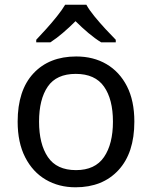

<svg xmlns="http://www.w3.org/2000/svg" viewBox="-20 -786 645 816"><path d="M551 -269Q551 -136 483.5 -63Q416 10 301 10Q230 10 174.5 -22.5Q119 -55 87 -117.5Q55 -180 55 -269Q55 -402 122 -474Q189 -546 304 -546Q377 -546 432.5 -513.5Q488 -481 519.5 -419.5Q551 -358 551 -269ZM146 -269Q146 -174 183.5 -118.5Q221 -63 303 -63Q384 -63 422 -118.5Q460 -174 460 -269Q460 -364 422 -418Q384 -472 302 -472Q220 -472 183 -418Q146 -364 146 -269ZM347 -766Q359 -744 381.5 -716.5Q404 -689 428.5 -662.5Q453 -636 472 -617V-606H410Q384 -622 356 -645.5Q328 -669 301 -696Q274 -669 247 -646Q220 -623 194 -606H134V-617Q153 -637 176.5 -663Q200 -689 222 -716.5Q244 -744 257 -766Z"/></svg>

Font: Noto Sans Hebrew Droid
Style: Regular
Weight: 400
Designer: Monotype Design Team
Foundry: Monotype Imaging Inc.
Version: Version 1.100